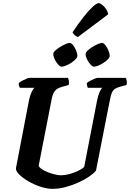

<svg xmlns="http://www.w3.org/2000/svg" viewBox="-20 -1198 825 1218"><path d="M313 0Q278 0 237 -13.5Q196 -27 160 -48Q124 -69 102 -91Q80 -113 81 -130L164 -562Q170 -591 180 -613Q190 -635 199 -641H106Q104 -645 101 -653Q98 -661 99 -671Q106 -678 120 -685.5Q134 -693 147.5 -698.5Q161 -704 167 -704H411Q414 -699 416.5 -687.5Q419 -676 416 -659L370 -646Q341 -638 327 -619.5Q313 -601 306 -560L225 -145Q235 -129 261.5 -115.5Q288 -102 317.5 -94Q347 -86 366 -86Q391 -86 419.5 -93.5Q448 -101 473.5 -113Q499 -125 514 -139L596 -561Q603 -595 612.5 -616Q622 -637 630 -641H537Q536 -645 533 -653Q530 -661 531 -671Q538 -678 552 -685.5Q566 -693 579.5 -698.5Q593 -704 599 -704H778Q781 -699 783.5 -687.5Q786 -676 783 -659L742 -648Q722 -642 710 -635Q698 -628 690 -610Q682 -592 675 -553L589 -116Q576 -99 547 -79Q518 -59 479 -41Q440 -23 397 -11.5Q354 0 313 0ZM576 -775Q567 -775 554 -789Q541 -803 532 -822Q523 -841 523 -855Q523 -865 535.5 -877Q548 -889 566 -900Q584 -911 601 -918.5Q618 -926 627 -926Q637 -926 648.5 -911.5Q660 -897 668 -877.5Q676 -858 676 -844Q676 -834 664.5 -822Q653 -810 636 -799Q619 -788 602.5 -781.5Q586 -775 576 -775ZM371 -775Q361 -775 348.5 -789Q336 -803 327 -822Q318 -841 318 -855Q318 -865 330.5 -877Q343 -889 361 -900Q379 -911 396 -918.5Q413 -926 422 -926Q432 -926 443.5 -911.5Q455 -897 463 -877.5Q471 -858 471 -844Q471 -834 459.5 -822Q448 -810 431 -799Q414 -788 397.5 -781.5Q381 -775 371 -775ZM474 -963Q462 -967 452.5 -976.5Q443 -986 440 -993Q476 -1047 509 -1089Q542 -1131 567.5 -1154.5Q593 -1178 605 -1178Q615 -1178 628.5 -1167.5Q642 -1157 653 -1140.5Q664 -1124 666 -1107Z"/></svg>

Font: Texturina 72pt 72pt ExtraBold
Style: Italic
Weight: 800
Italic angle: -11°
Designer: Guillermo Torres Carreño
Foundry: Omnibus-Type
Version: Version 1.002; ttfautohint (v1.8.3)